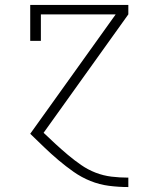

<svg xmlns="http://www.w3.org/2000/svg" viewBox="-20 -540 640 775"><path d="M497 215Q458 215 419.5 210Q381 205 345 190.5Q309 176 277 153.5Q245 131 215.5 106Q186 81 158 54Q130 27 102 0L447 -482H145V-375H102V-520H498V-482L156 -4Q180 19 204.5 41.5Q229 64 254.5 85.5Q280 107 307.5 126Q335 145 366 157Q397 169 430 173Q463 177 497 177H498V215Z"/></svg>

Font: Iosevka Etoile Extralight
Style: Regular
Weight: 200
Designer: Belleve Invis
Foundry: Belleve Invis
Version: Version 22.1.2; ttfautohint (v1.8.4)